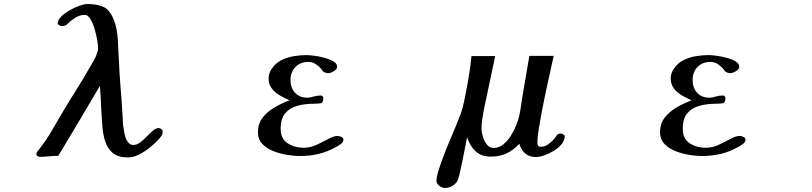

<svg xmlns="http://www.w3.org/2000/svg" viewBox="-20 -778 4040 955"><path d="M789 -123Q789 -131 782.5 -136Q776 -141 768 -141Q756 -141 741 -128.5Q726 -116 710 -99Q694 -82 677 -69.5Q660 -57 643 -57Q632 -57 624 -63.5Q616 -70 611 -79Q603 -93 598.5 -116.5Q594 -140 592 -156Q591 -166 591 -175.5Q591 -185 590 -195Q586 -267 580 -339Q574 -411 571 -484Q569 -528 566 -581.5Q563 -635 547 -677Q528 -727 497 -742.5Q466 -758 415 -758Q400 -758 375.5 -749.5Q351 -741 326 -726.5Q301 -712 284 -695Q267 -678 267 -661Q267 -657 275 -652.5Q283 -648 287 -648Q292 -648 297.5 -649.5Q303 -651 307 -652Q310 -654 314 -658Q331 -675 354 -689.5Q377 -704 402 -704Q417 -704 429.5 -683.5Q442 -663 450.5 -634Q459 -605 463.5 -578.5Q468 -552 468 -540Q468 -534 467 -528Q466 -522 464 -517Q458 -497 447.5 -478.5Q437 -460 426 -442Q395 -387 361 -333.5Q327 -280 295 -226Q266 -177 237 -127Q208 -77 172 -32Q168 -28 164.5 -22.5Q161 -17 161 -11Q161 -5 167 -1.5Q173 2 178 2Q201 2 224 -0.5Q247 -3 270 -3Q375 -177 477 -351Q479 -320 481 -289.5Q483 -259 484 -227Q486 -191 489 -151Q492 -111 503 -75.5Q514 -40 540.5 -17.5Q567 5 616 5Q644 5 673 -10Q702 -25 728 -46.5Q754 -68 772 -88Q779 -96 784 -103.5Q789 -111 789 -123Z M1688 -84Q1688 -92 1677.5 -97Q1667 -102 1660 -102Q1641 -102 1614 -87.5Q1587 -73 1555.5 -58Q1524 -43 1489 -43Q1445 -43 1410.5 -65.5Q1376 -88 1376 -137Q1376 -188 1399 -215Q1422 -242 1459.5 -252Q1497 -262 1540 -262Q1557 -262 1572.5 -264Q1588 -266 1588 -289Q1588 -303 1575 -303Q1557 -303 1539 -297.5Q1521 -292 1510 -292Q1470 -292 1447.5 -316.5Q1425 -341 1425 -380Q1425 -420 1449.5 -445Q1474 -470 1514 -470Q1534 -470 1550 -459.5Q1566 -449 1578 -435Q1581 -431 1583.5 -427Q1586 -423 1590 -421Q1600 -414 1613 -414Q1624 -414 1640.5 -424Q1657 -434 1657 -446Q1657 -462 1638 -473Q1619 -484 1592.5 -491Q1566 -498 1541.5 -501Q1517 -504 1505 -504Q1474 -504 1441 -498.5Q1408 -493 1379 -478.5Q1350 -464 1331 -435Q1324 -425 1320 -413Q1316 -401 1316 -388Q1316 -359 1332 -338Q1348 -317 1372.5 -303Q1397 -289 1420 -279Q1385 -266 1348.5 -245.5Q1312 -225 1287.5 -194.5Q1263 -164 1263 -120Q1263 -85 1285 -62Q1307 -39 1340.5 -26Q1374 -13 1409 -7.5Q1444 -2 1471 -2Q1521 -2 1565 -12.5Q1609 -23 1652 -47Q1663 -53 1675.5 -62Q1688 -71 1688 -84Z M2789 -101Q2789 -106 2781 -110Q2773 -114 2768 -114Q2756 -114 2750 -105.5Q2744 -97 2738 -89Q2727 -75 2708.5 -61.5Q2690 -48 2671 -48Q2660 -48 2656.5 -53Q2653 -58 2653 -68Q2653 -86 2655 -103.5Q2657 -121 2660 -138Q2675 -230 2694.5 -320Q2714 -410 2734 -500H2613L2579 -301Q2575 -277 2571.5 -252Q2568 -227 2563 -203Q2558 -181 2547 -153.5Q2536 -126 2519.5 -100.5Q2503 -75 2481.5 -58.5Q2460 -42 2434 -42Q2415 -42 2401.5 -59.5Q2388 -77 2381.5 -99.5Q2375 -122 2375 -137Q2375 -159 2378 -180.5Q2381 -202 2385 -224Q2399 -293 2414 -361.5Q2429 -430 2443 -499H2325Q2321 -457 2314.5 -415Q2308 -373 2300 -332Q2294 -302 2288 -272Q2282 -242 2272 -213Q2264 -191 2249.5 -156Q2235 -121 2218 -81Q2201 -41 2186 -1.5Q2171 38 2161 70.5Q2151 103 2151 122Q2151 136 2165.5 146.5Q2180 157 2193 157Q2212 157 2228 148Q2244 139 2254 124Q2259 116 2266 87Q2273 58 2280.5 21Q2288 -16 2294 -48Q2300 -80 2303 -94H2304Q2318 -50 2346.5 -24.5Q2375 1 2423 1Q2466 1 2500.5 -15.5Q2535 -32 2563 -63Q2572 -32 2592.5 -14.5Q2613 3 2646 3Q2664 3 2688 -5.5Q2712 -14 2735.5 -28.5Q2759 -43 2774 -61.5Q2789 -80 2789 -101Z M3688 -84Q3688 -92 3677.5 -97Q3667 -102 3660 -102Q3641 -102 3614 -87.5Q3587 -73 3555.5 -58Q3524 -43 3489 -43Q3445 -43 3410.5 -65.5Q3376 -88 3376 -137Q3376 -188 3399 -215Q3422 -242 3459.5 -252Q3497 -262 3540 -262Q3557 -262 3572.5 -264Q3588 -266 3588 -289Q3588 -303 3575 -303Q3557 -303 3539 -297.5Q3521 -292 3510 -292Q3470 -292 3447.5 -316.5Q3425 -341 3425 -380Q3425 -420 3449.5 -445Q3474 -470 3514 -470Q3534 -470 3550 -459.5Q3566 -449 3578 -435Q3581 -431 3583.5 -427Q3586 -423 3590 -421Q3600 -414 3613 -414Q3624 -414 3640.5 -424Q3657 -434 3657 -446Q3657 -462 3638 -473Q3619 -484 3592.5 -491Q3566 -498 3541.5 -501Q3517 -504 3505 -504Q3474 -504 3441 -498.5Q3408 -493 3379 -478.5Q3350 -464 3331 -435Q3324 -425 3320 -413Q3316 -401 3316 -388Q3316 -359 3332 -338Q3348 -317 3372.5 -303Q3397 -289 3420 -279Q3385 -266 3348.5 -245.5Q3312 -225 3287.5 -194.5Q3263 -164 3263 -120Q3263 -85 3285 -62Q3307 -39 3340.5 -26Q3374 -13 3409 -7.5Q3444 -2 3471 -2Q3521 -2 3565 -12.5Q3609 -23 3652 -47Q3663 -53 3675.5 -62Q3688 -71 3688 -84Z"/></svg>

Font: UoqMunThenKhung
Style: Regular
Weight: 400
Designer: Font-Kai, 金井和夫, 宇文滿月
Foundry: Kazuo Kanai, Moonlit Owen
Version: Version 1.197